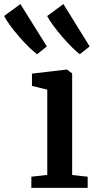

<svg xmlns="http://www.w3.org/2000/svg" viewBox="-115 -902 466 922"><path d="M35.5 0V-53.5L112 -62V-471.5L38.5 -489.5V-548.5L204.5 -568H206.5L231.5 -549.5V-61.5L306 -53.5V0ZM62.5 -642Q47.5 -653 24.2 -675.5Q1 -698 -23.2 -726Q-47.5 -754 -67 -780.5Q-86.5 -807 -95 -825.5L-17 -882.5L110 -679L63.5 -642ZM267.5 -642Q253 -653 230.5 -675.2Q208 -697.5 184.2 -725Q160.5 -752.5 140.8 -779.2Q121 -806 111.5 -825L189.5 -882.5L315.5 -679L268.5 -642Z"/></svg>

Font: Merriweather SemiBold
Style: Regular
Weight: 600
Version: Version 2.100